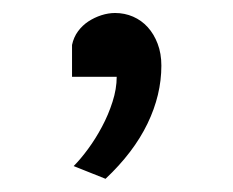

<svg xmlns="http://www.w3.org/2000/svg" viewBox="-20 -142 357 294"><path d="M90.3 -73.2Q92.8 -85 99.4 -94Q106 -103 115.2 -109.1Q124.5 -115.2 135.3 -118.7Q146 -122.1 156.2 -122.1Q170.9 -122.1 183.8 -116.5Q196.8 -110.8 206.3 -100.3Q215.8 -89.8 221.4 -75Q227.1 -60.1 227.1 -41.5Q227.1 3.4 205.8 47.4Q184.6 91.3 141.6 131.8L92.8 112.3Q103.5 101.6 115 85.9Q126.5 70.3 136.2 52Q146 33.7 152.3 13.9Q158.7 -5.9 158.7 -24.4H90.3Z"/></svg>

Font: Andika New Basic
Style: Regular
Weight: 400
Designer: Victor Gaultney, Annie Olsen, Julie Remington, Don Collingsworth, Eric Hays
Foundry: SIL International
Version: Version 5.500; ttfautohint (v1.8.3)